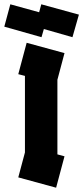

<svg xmlns="http://www.w3.org/2000/svg" viewBox="-70 -873 387 893"><path d="M191 0 15 -48 46 -164V-520L15 -528L54 -674L230 -626L197 -502V-155L230 -146ZM123 -700 -50 -749 -22 -853 112 -816 122 -853 297 -805 267 -700 134 -738Z"/></svg>

Font: Blaka
Style: Regular
Weight: 400
Designer: Mohamed Gaber
Foundry: Kief Type Foundry
Version: Version 1.003; ttfautohint (v1.8.4.7-5d5b)